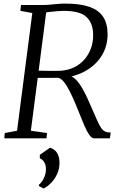

<svg xmlns="http://www.w3.org/2000/svg" viewBox="-20 -771 671 1070"><path d="M4 0 6.5 -29.5 75 -42.5 160 -698.5 93.5 -710.5 97 -743H215.5Q236.5 -743 257.8 -745Q279 -747 300.8 -749Q322.5 -751 344.5 -751Q426 -751 477.8 -733Q529.5 -715 554.2 -678Q579 -641 579.5 -584Q580.5 -522 552.8 -471Q525 -420 473.2 -385.8Q421.5 -351.5 351 -339L360 -347.5Q381.5 -349 401.8 -328.5Q422 -308 439.5 -277.2Q457 -246.5 470.5 -215.8Q484 -185 492.5 -166Q510.5 -124 522.5 -97.5Q534.5 -71 544.5 -57Q554.5 -43 566.5 -37.8Q578.5 -32.5 597 -32.5L592.5 0H503.5Q495.5 0 486 -9.2Q476.5 -18.5 464.2 -41.5Q452 -64.5 436 -105.5Q419 -148 402 -189Q385 -230 368 -263.5Q351 -297 334 -317Q317 -337 300.5 -337.5Q298.5 -337.5 283.2 -337.2Q268 -337 247.2 -337Q226.5 -337 206.8 -337Q187 -337 175.5 -337L182.5 -377Q193.5 -377 213.2 -376.8Q233 -376.5 254.8 -376.2Q276.5 -376 293.5 -376.2Q310.5 -376.5 315.5 -376.5Q358.5 -379 393 -395.8Q427.5 -412.5 451.2 -440.2Q475 -468 487.5 -503.5Q500 -539 499 -578.5Q498 -643.5 461.2 -677Q424.5 -710.5 335 -710.5Q324 -710.5 300.2 -708.8Q276.5 -707 253.5 -704.2Q230.5 -701.5 221.5 -699L241 -729.5L152 -42.5L242 -29.5L239 0ZM197 266V258.5Q210 247.5 218.8 232.8Q227.5 218 232 202Q236.5 186 236 170.5Q236 149 226.5 133Q217 117 202 111.5V91.5L259 52Q287.5 61.5 300 84.5Q312.5 107.5 311.5 140.5Q311 170 299 197.2Q287 224.5 267.2 245.8Q247.5 267 223.5 279.5Z"/></svg>

Font: Merriweather 60pt Light
Style: Italic
Weight: 300
Italic angle: -7.8°
Version: Version 2.101